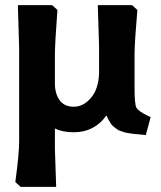

<svg xmlns="http://www.w3.org/2000/svg" viewBox="-20 -514 631 752"><path d="M570 -55 551 15Q544 14 527 12.5Q510 11 505 10.5Q500 10 486.5 8Q473 6 468.5 4.5Q464 3 453.5 -0.5Q443 -4 439 -7.5Q435 -11 427.5 -16Q420 -21 415.5 -28Q411 -35 406 -43.5Q401 -52 397 -62Q350 4 269 4Q224 4 195 -11V69L200 218H61L40 199Q55 89 55 39V-325L50 -494H184L205 -475Q195 -345 195 -295V-188Q195 -147 213.5 -121.5Q232 -96 269 -96Q307 -96 336.5 -131Q366 -166 368 -227V-335L363 -494H497L518 -475Q508 -360 507 -305V-167Q507 -107 514 -93Q521 -79 558 -61Q566 -57 570 -55Z"/></svg>

Font: Andada
Style: Bold
Weight: 700
Designer: Carolina Giovagnoli
Foundry: Carolina Giovagnoli
Version: Version 1.003